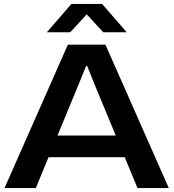

<svg xmlns="http://www.w3.org/2000/svg" viewBox="-20 -956 882 976"><path d="M3 0 325 -729H516L838 0H679L462 -524L423 -621H418L378 -523L162 0ZM216 -157 258 -267H583L624 -157ZM218 -792 343 -936H499L624 -792H505L421 -883L337 -792Z"/></svg>

Font: Mona Sans Expanded SemiBold
Style: Regular
Weight: 600
Width: 7
Designer: Deni Anggara
Foundry: GitHub
Version: Version 2.000